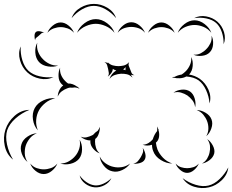

<svg xmlns="http://www.w3.org/2000/svg" viewBox="-117 -853 1190 984"><path d="M250 -760Q262 -794 295 -813.5Q328 -833 364 -833Q400 -833 433 -813.5Q466 -794 478 -760Q455 -788 424 -805.5Q393 -823 364 -823Q335 -823 304 -805.5Q273 -788 250 -760ZM878 -760Q906 -775 939.5 -769Q973 -763 997 -742Q1021 -721 1031 -688.5Q1041 -656 1029 -626Q1030 -658 1020 -688Q1010 -718 991 -735Q972 -752 941 -758.5Q910 -765 878 -760ZM278 -685Q288 -713 316 -734Q344 -755 374 -755Q404 -755 432 -734Q460 -713 470 -685Q451 -708 424.5 -719.5Q398 -731 374 -731Q350 -731 323.5 -719.5Q297 -708 278 -685ZM794 -685Q803 -710 828 -729.5Q853 -749 880 -749Q907 -749 932 -729.5Q957 -710 966 -685Q949 -706 925.5 -715.5Q902 -725 880 -725Q858 -725 834.5 -715.5Q811 -706 794 -685ZM486 -685Q494 -706 514 -722.5Q534 -739 556 -739Q578 -739 598 -722.5Q618 -706 626 -685Q612 -702 593 -708.5Q574 -715 556 -715Q538 -715 519 -708.5Q500 -702 486 -685ZM126 -685Q133 -705 153 -721.5Q173 -738 194 -738Q215 -738 235 -721.5Q255 -705 262 -685Q248 -701 229.5 -707.5Q211 -714 194 -714Q177 -714 158.5 -707.5Q140 -701 126 -685ZM642 -685Q649 -705 669 -721.5Q689 -738 710 -738Q731 -738 751 -721.5Q771 -705 778 -685Q764 -701 745.5 -707.5Q727 -714 710 -714Q693 -714 674.5 -707.5Q656 -701 642 -685ZM63 -646Q60 -655 60 -669Q60 -683 67 -689Q74 -695 88 -692.5Q102 -690 110 -685Q100 -687 94 -681Q88 -675 82 -670Q76 -665 69.5 -660Q63 -655 63 -646ZM967 -670Q977 -651 975 -625.5Q973 -600 958 -585Q944 -570 918.5 -567Q893 -564 874 -573Q895 -571 912 -580Q929 -589 941 -602Q953 -614 961.5 -631.5Q970 -649 967 -670ZM181 -517Q158 -508 129 -512.5Q100 -517 83 -535Q66 -554 64 -583Q62 -612 74 -634Q70 -609 78.5 -587.5Q87 -566 101 -552Q114 -537 135 -526.5Q156 -516 181 -517ZM157 -458Q125 -442 87 -450Q49 -458 23 -482Q-4 -507 -14.5 -544.5Q-25 -582 -11 -615Q-13 -579 -2.5 -544.5Q8 -510 29 -490Q51 -470 86 -462Q121 -454 157 -458ZM772 -455Q768 -457 764 -458Q771 -458 778 -459Q794 -468 814 -471Q825 -478 835 -488Q848 -501 856.5 -520Q865 -539 863 -561Q873 -541 870.5 -514.5Q868 -488 853 -472L852 -471Q882 -466 907 -449Q936 -428 951.5 -393Q967 -358 957 -323Q954 -359 939 -391.5Q924 -424 901 -441Q877 -458 838 -461Q823 -453 805.5 -452Q788 -451 773 -455ZM444 -448Q453 -476 479 -492Q470 -494 461 -500Q461 -489 452.5 -477.5Q444 -466 435 -460Q442 -470 440.5 -480Q439 -490 437 -500Q435 -509 432 -519Q429 -529 418 -535Q427 -534 437 -529Q435 -532 434 -535Q446 -522 461 -518Q476 -514 490 -514Q502 -514 516 -517Q530 -520 541 -531Q543 -533 545 -535Q540 -525 543 -515.5Q546 -506 550 -498Q553 -489 557 -480Q561 -471 572 -468Q563 -467 553 -470Q559 -463 562 -455Q549 -469 533 -472.5Q517 -476 502 -475Q487 -474 471 -468.5Q455 -463 444 -448ZM514 -497Q520 -496 526 -493Q525 -500 528 -509Q521 -502 514 -497ZM179 -358Q179 -373 186.5 -389.5Q194 -406 207 -415Q202 -419 198 -423Q184 -438 183 -462.5Q182 -487 191 -506Q189 -485 196.5 -468Q204 -451 216 -439Q223 -431 232 -425Q255 -426 278 -409H280H279Q286 -404 291 -398Q280 -404 267 -405Q255 -403 241 -404Q234 -403 227 -400Q213 -395 199.5 -385Q186 -375 179 -358ZM772 -378Q789 -391 814 -393.5Q839 -396 857 -384Q874 -372 881 -347.5Q888 -323 883 -303Q881 -324 869 -339Q857 -354 843 -364Q829 -373 810.5 -378.5Q792 -384 772 -378ZM77 -185Q57 -207 52 -240Q47 -273 61 -299Q75 -325 106 -339Q137 -353 166 -349Q137 -343 115.5 -325.5Q94 -308 83 -288Q71 -267 68.5 -239.5Q66 -212 77 -185ZM-50 -35Q-83 -61 -92.5 -105Q-102 -149 -89 -189Q-76 -229 -42.5 -259Q-9 -289 34 -290Q-6 -274 -37.5 -246Q-69 -218 -80 -186Q-90 -154 -81 -112.5Q-72 -71 -50 -35ZM891 -289Q913 -289 936 -275.5Q959 -262 967 -241Q975 -220 966 -194.5Q957 -169 940 -155Q951 -174 951 -195Q951 -216 944 -233Q938 -249 925 -265Q912 -281 891 -289ZM688 -205Q692 -198 695 -189Q696 -190 698 -191L695 -187Q700 -172 698.5 -155.5Q697 -139 688 -128Q686 -125 682 -122Q684 -104 690 -87Q699 -65 718 -45Q737 -25 766 -15Q736 -15 707 -33Q678 -51 668 -79Q662 -94 662 -111Q637 -103 614 -111Q631 -112 644 -120Q657 -128 666 -139Q673 -163 688 -181Q690 -193 688 -205ZM394 -67Q376 -73 361 -90.5Q346 -108 346 -127Q346 -130 347 -133Q333 -133 319 -138.5Q305 -144 296 -153Q312 -146 327 -149.5Q342 -153 354 -159Q358 -161 360 -162Q371 -175 384 -183Q391 -192 394 -203Q395 -195 394 -187Q392 -174 386.5 -161Q381 -148 371 -141Q370 -135 370 -127Q370 -112 375 -95.5Q380 -79 394 -67ZM24 -23Q5 -38 -5 -64.5Q-15 -91 -7 -114Q0 -137 24 -153Q48 -169 72 -170Q49 -161 35 -143Q21 -125 15 -107Q9 -88 10 -65.5Q11 -43 24 -23ZM945 -140Q962 -129 973.5 -107.5Q985 -86 981 -67Q976 -47 957 -32.5Q938 -18 918 -15Q935 -24 944.5 -40Q954 -56 957 -72Q961 -88 959 -106Q957 -124 945 -140ZM291 -137Q304 -116 303.5 -87Q303 -58 288 -39Q272 -20 244 -13.5Q216 -7 192 -15Q217 -15 237 -27Q257 -39 269 -54Q282 -69 289 -91Q296 -113 291 -137ZM614 -95Q623 -84 627.5 -65.5Q632 -47 624 -34Q617 -22 598.5 -17Q580 -12 566 -15Q581 -17 589.5 -27Q598 -37 604 -47Q610 -57 614.5 -69Q619 -81 614 -95ZM550 -15Q536 6 509.5 18.5Q483 31 459 25Q434 20 415.5 -3Q397 -26 394 -51Q405 -29 424.5 -15.5Q444 -2 464 2Q484 7 507 3.5Q530 0 550 -15ZM177 -15Q169 6 149 22.5Q129 39 107 39Q85 39 65 22.5Q45 6 38 -15Q52 2 71 8.5Q90 15 107 15Q125 15 144 8.5Q163 2 177 -15ZM902 -15Q895 3 878 18Q861 33 842 33Q824 33 806.5 18Q789 3 783 -15Q795 -1 811 4Q827 9 842 9Q857 9 873.5 4Q890 -1 902 -15ZM1053 5Q1049 42 1019.5 70.5Q990 99 954 107Q917 116 878 104Q839 92 819 60Q849 83 885.5 94Q922 105 951 98Q981 91 1008.5 64.5Q1036 38 1053 5ZM454 60Q443 83 418.5 96Q394 109 368 107Q342 105 319.5 88Q297 71 291 46Q306 67 327 81Q348 95 369 97Q389 99 412.5 88.5Q436 78 454 60Z"/></svg>

Font: Rubik Puddles
Style: Regular
Weight: 400
Designer: Hubert and Fischer, NaN
Foundry: Hubert and Fischer, NaN
Version: Version 2.200